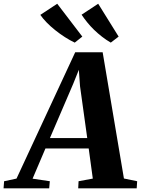

<svg xmlns="http://www.w3.org/2000/svg" viewBox="-98 -1032 772 1052"><path d="M-78.5 0 -75.5 -39 -7.5 -53.5 314 -745.5H464.5L581 -54L653.5 -39L651 0H330.5L332.5 -39L410.5 -53.5L388 -218.5H151L80.5 -53L175 -39L171.5 0ZM175.5 -275.5H380L340.5 -559.5L334 -649.5L303 -572.5ZM552 -831.5 509 -798.5Q484 -813 460.8 -831Q437.5 -849 417.2 -868.8Q397 -888.5 380 -909.5Q363 -930.5 349 -951.5L440 -1011.5ZM353 -831.5 311.5 -798.5Q285 -811 257.8 -828.5Q230.5 -846 204.8 -866.5Q179 -887 158 -908.5Q137 -930 123 -950.5L215.5 -1011.5Z"/></svg>

Font: Merriweather 60pt ExtraBold
Style: Italic
Weight: 800
Italic angle: -7.8°
Version: Version 2.101